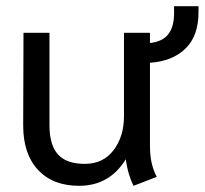

<svg xmlns="http://www.w3.org/2000/svg" viewBox="-20 -591 662 621"><path d="M622 -571V-551Q622 -475 580 -434Q538 -393 465 -388V-122Q465 -88 470.5 -64Q476 -40 487 -19L412 10Q404 -5 397 -28Q390 -51 387 -76Q334 10 236 10Q151 10 103 -41.5Q55 -93 55 -185L56 -485H140V-186Q140 -122 167.5 -91.5Q195 -61 254 -61Q314 -61 347.5 -105.5Q381 -150 381 -215V-485H465V-452Q505 -456 524 -480Q543 -504 543 -548V-571Z"/></svg>

Font: Niramit
Style: Regular
Weight: 400
Version: Version 1.000; ttfautohint (v1.6)